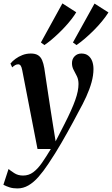

<svg xmlns="http://www.w3.org/2000/svg" viewBox="-60 -836 644 1103"><path d="M67.5 -433.5Q64 -452 58.5 -459.2Q53 -466.5 44.5 -466.5Q35.5 -466.5 27.5 -462Q19.5 -457.5 10 -449L0 -471Q11.5 -485 29 -498Q46.5 -511 69 -519.8Q91.5 -528.5 117.5 -528.5Q143 -528.5 158.5 -518.8Q174 -509 182 -490Q190 -471 194.5 -444.5Q199.5 -411 205.5 -371Q211.5 -331 218 -288Q224.5 -245 231 -203Q237.5 -161 243.5 -123.5L259.5 -24L310 -122.5Q332 -165.5 347.2 -199.5Q362.5 -233.5 372.2 -261Q382 -288.5 386.5 -311.2Q391 -334 391 -353.5Q391 -379.5 381.5 -398.5Q372 -417.5 362.8 -434.8Q353.5 -452 353.5 -473Q353.5 -497.5 369 -513Q384.5 -528.5 407.5 -528.5Q432 -528.5 447.2 -516.2Q462.5 -504 469.8 -484Q477 -464 477 -439.5Q477 -403.5 466 -363.5Q455 -323.5 435.5 -280.8Q416 -238 390.5 -192.5Q375.5 -163.5 359.5 -134.2Q343.5 -105 327 -75.2Q310.5 -45.5 293 -15.5Q275.5 14.5 256.8 44.8Q238 75 217.5 105.5Q189 148.5 161 180.2Q133 212 103.2 229.2Q73.5 246.5 40 246.5Q15 246.5 -4.2 240.5Q-23.5 234.5 -40.5 225.5L-11 135Q0 144 21.5 158.2Q43 172.5 72.5 172.5Q105.5 172.5 131.2 153.2Q157 134 181 99.5Q205 65 232 20H155.5ZM195 -577 175 -592 298.5 -816.5 378 -765.5Q366.5 -746 350.2 -725.2Q334 -704.5 314.8 -683.5Q295.5 -662.5 274.8 -642.8Q254 -623 233.8 -606.2Q213.5 -589.5 195 -577ZM379.5 -577 359 -592 483 -815.5 563 -764.5Q548 -740.5 526.2 -714Q504.5 -687.5 479 -662Q453.5 -636.5 427.8 -614.5Q402 -592.5 379.5 -577Z"/></svg>

Font: Merriweather 120pt SemiBold
Style: Italic
Weight: 600
Italic angle: -7.8°
Version: Version 2.101